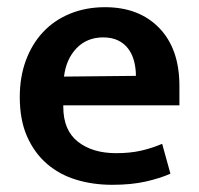

<svg xmlns="http://www.w3.org/2000/svg" viewBox="-20 -504 554 534"><path d="M479 -211H156V-207Q156 -142 196.5 -110Q237 -78 303 -78Q342 -78 372.5 -85Q403 -92 431 -104L454 -21Q425 -8 385 1Q345 10 292 10Q239 10 192.5 -4Q146 -18 111 -48Q76 -78 55.5 -124Q35 -170 35 -234Q35 -290 52 -336Q69 -382 100 -415Q131 -448 175 -466Q219 -484 272 -484Q367 -484 423 -426Q479 -368 479 -265ZM358 -293Q358 -314 353 -333.5Q348 -353 337 -368Q326 -383 308.5 -391.5Q291 -400 267 -400Q222 -400 193 -370Q164 -340 158 -291Z"/></svg>

Font: Mukta Malar SemiBold
Style: Regular
Weight: 600
Designer: Aadarsh Rajan, Girish Dalvi, Yashodeep Gholap
Foundry: Ek Type
Version: Version 2.538;PS 1.000;hotconv 16.6.51;makeotf.lib2.5.65220;